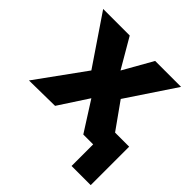

<svg xmlns="http://www.w3.org/2000/svg" viewBox="-172 -649 943 943"><g transform="rotate(45 299.0 -177.5)"><path d="M457.5 150V-117H590.5V150ZM12.5 1 194.5 -250.5 22 -505H206.5L296 -351.5L383 -505H563L395.5 -253.5L576 0H389L291 -154L191.5 -1.5Z"/></g></svg>

Font: Geologica Roman SemiBold
Style: Regular
Weight: 600
Designer: Sindre Bremnes, Frode Helland
Foundry: Monokrom Skriftforlag AS
Version: Version 1.010;gftools[0.9.28]